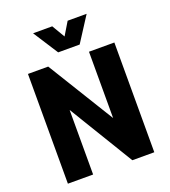

<svg xmlns="http://www.w3.org/2000/svg" viewBox="-163 -1042 1024 1159"><g transform="rotate(-20 349.0 -462.5)"><path d="M72 0V-705H202L483 -248H464V-705H627V0H486L215 -446H234V0ZM288 -765 185 -925H308L357 -842L407 -925H529L426 -765Z"/></g></svg>

Font: Nunito Sans 7pt Condensed Black
Style: Regular
Weight: 900
Width: 3
Designer: Vernon Adams
Foundry: Vernon Adams
Version: Version 3.101;gftools[0.9.27]